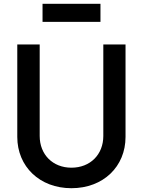

<svg xmlns="http://www.w3.org/2000/svg" viewBox="-20 -979 752 1011"><path d="M356 12C524 12 641 -102 641 -258V-745H524V-263C524 -165 455 -96 356 -96C258 -96 189 -165 189 -263V-745H71V-258C71 -102 189 12 356 12ZM204 -864H509V-959H204Z"/></svg>

Font: Mluvka SemiBold
Style: Regular
Weight: 600
Designer: Modified by Jiří Krblich, Original typeface by Gumpita Rahayu
Foundry: Gumpita Rahayu & Jiří Krblich
Version: Version 2.000;Glyphs 3.1.1 (3134)